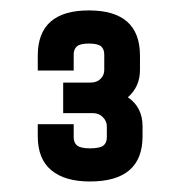

<svg xmlns="http://www.w3.org/2000/svg" viewBox="-20 -700 345 365"><path d="M150.9 -355Q103 -355 77.4 -376.5Q51.8 -397.9 51.8 -440.9V-463.9H120.1V-439Q120.1 -428.2 127 -423.1Q133.8 -418 150.9 -418Q169.4 -418 176.3 -423.1Q183.1 -428.2 183.1 -439V-460Q183.1 -469.7 175.5 -477.3Q168 -484.9 157.2 -484.9H100.1V-543H151.9Q164.1 -543 171.1 -550Q178.2 -557.1 178.2 -566.9V-596.2Q178.2 -606.9 171.9 -612.1Q165.5 -617.2 148.9 -617.2Q132.8 -617.2 126.5 -612.1Q120.1 -606.9 120.1 -596.2V-565.9H51.8V-594.2Q51.8 -680.2 148.9 -680.2Q246.1 -680.2 246.1 -594.2V-566.9Q246.1 -535.2 223.1 -515.1Q251 -496.1 251 -460V-440.9Q251 -355 150.9 -355Z"/></svg>

Font: Unica One
Style: Bold
Weight: 400
Designer: Eduardo Rodriguez Tunni
Foundry: Eduardo Rodriguez Tunni
Version: Version 1.001